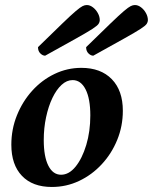

<svg xmlns="http://www.w3.org/2000/svg" viewBox="-20 -732 608 764"><path d="M186.4 12Q109.5 12 67.3 -32.3Q25.1 -76.5 25.1 -156Q25.1 -217.9 47.4 -273.1Q69.7 -328.4 108.1 -370.9Q146.5 -413.5 196.9 -437.7Q247.4 -462 303.7 -462Q381.1 -462 424.9 -416.9Q468.8 -371.7 468.8 -291.3Q468.8 -230 446.4 -175.3Q424.1 -120.6 384.9 -78.4Q345.7 -36.1 294.7 -12Q243.7 12 186.4 12ZM223 -36.7Q254.5 -36.7 280.7 -68.9Q306.9 -101.1 323.2 -155Q339.4 -208.9 339.4 -272.8Q339.4 -339.2 320.6 -376.3Q301.7 -413.3 268.9 -413.3Q245.7 -413.3 225.1 -394.4Q204.5 -375.5 188.6 -342.3Q172.6 -309 163.4 -265.7Q154.1 -222.5 154.1 -174.6Q154.1 -108.7 172.4 -72.7Q190.7 -36.7 223 -36.7ZM159.7 -510.4Q149.7 -510.4 140.5 -519.5Q131.2 -528.5 131.2 -544.4Q193.1 -604.9 228.3 -638.8Q263.5 -672.8 281.8 -688.2Q300 -703.5 308.7 -707.7Q317.3 -712 325.2 -712Q337.7 -712 349.7 -702.9Q361.6 -693.8 369.3 -679.9Q377 -666 377 -651.5Q377 -644.5 372.3 -637.2Q367.6 -630 347.8 -617Q327.9 -604.1 283.4 -579.2Q238.8 -554.3 159.7 -510.4ZM351.2 -510.4Q341.3 -510.4 332 -519.5Q322.7 -528.5 322.7 -544.4Q384.6 -604.9 419.8 -638.8Q455.1 -672.8 473.3 -688.2Q491.5 -703.5 500.2 -707.7Q508.9 -712 516.8 -712Q529.3 -712 541.2 -702.9Q553.2 -693.8 560.8 -679.9Q568.5 -666 568.5 -651.5Q568.5 -644.5 563.8 -637.2Q559.1 -630 539.3 -617Q519.4 -604.1 474.9 -579.2Q430.4 -554.3 351.2 -510.4Z"/></svg>

Font: Petrona
Style: Italic
Weight: 400
Italic angle: -9°
Designer: Ringo R. Seeber
Foundry: Ringo R. Seeber
Version: Version 2.001; ttfautohint (v1.8.3)